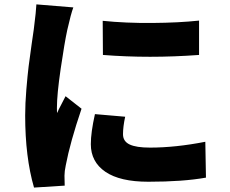

<svg xmlns="http://www.w3.org/2000/svg" viewBox="-20 -805 1040 868"><path d="M445.3 -556.6 444.3 -710.9Q548.8 -700.2 668.5 -701.2Q788.1 -702.1 879.9 -711.9V-556.6Q654.3 -540 445.3 -556.6ZM409.2 -289.1 545.9 -277.3Q536.1 -232.4 536.1 -198.2Q536.1 -166 565.9 -151.9Q595.7 -137.7 658.2 -137.7Q773.4 -137.7 908.2 -164.1L911.1 -2Q807.6 16.6 650.4 16.6Q522.5 16.6 456.5 -28.3Q390.6 -73.2 390.6 -153.3Q390.6 -206.1 409.2 -289.1ZM144.5 -785.2 311.5 -771.5Q300.8 -743.2 284.2 -669.9Q271.5 -611.3 254.4 -494.6Q237.3 -377.9 237.3 -317.4Q237.3 -297.9 238.3 -293.9Q244.1 -308.6 256.8 -332Q269.5 -355.5 276.4 -370.1L348.6 -313.5Q296.9 -161.1 277.3 -57.6Q271.5 -30.3 271.5 -10.7Q271.5 18.6 272.5 34.2L133.8 43Q93.8 -94.7 93.8 -283.2Q93.8 -335.9 99.1 -400.4Q104.5 -464.8 109.4 -504.9Q114.3 -544.9 123 -605Q131.8 -665 132.8 -672.9Q143.6 -757.8 144.5 -785.2Z"/></svg>

Font: Gen Shin Gothic Monospace Heavy
Style: Bold
Weight: 800
Designer: [Source Han Sans]
Ryoko NISHIZUKA  (kana & ideographs); Paul D. Hunt (Latin, Greek & Cyrillic); Wenlong ZHANG  (bopomofo
Version: Version 1.002.20150607